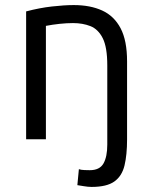

<svg xmlns="http://www.w3.org/2000/svg" viewBox="-20 -549 600 757"><path d="M341 188Q327 188 310 185Q293 182 285 181L291 118Q299 121 313 121.5Q327 122 334 122Q373 122 388 95.5Q403 69 403 21V-291Q403 -363 385 -398.5Q367 -434 336.5 -446Q306 -458 268 -458Q243 -458 215 -455Q187 -452 161 -447V0H83V-504Q136 -518 185 -523.5Q234 -529 271 -529Q336 -529 383 -507.5Q430 -486 455.5 -437.5Q481 -389 481 -307V1Q481 61 471 103Q461 145 431 166.5Q401 188 341 188Z"/></svg>

Font: Ubuntu Sans Mono
Style: Regular
Weight: 400
Monospace: yes
Designer: Dalton Maag Ltd
Foundry: Dalton Maag Ltd
Version: Version 1.006